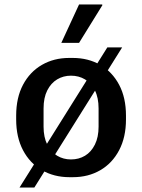

<svg xmlns="http://www.w3.org/2000/svg" viewBox="-20 -779 633 855"><path d="M289 10Q221 10 167 -21Q113 -52 82.5 -110Q52 -168 52 -247V-264Q52 -344 82.5 -401.5Q113 -459 166.5 -490Q220 -521 288 -521H304Q373 -521 426.5 -490Q480 -459 510.5 -401.5Q541 -344 541 -264V-247Q541 -168 510.5 -110Q480 -52 426.5 -21Q373 10 305 10ZM296 -69Q331 -69 358.5 -85.5Q386 -102 402.5 -135Q419 -168 419 -215V-296Q419 -344 402.5 -376.5Q386 -409 358.5 -425.5Q331 -442 296 -442Q262 -442 234.5 -425.5Q207 -409 190.5 -376.5Q174 -344 174 -296V-215Q174 -168 190.5 -135Q207 -102 234.5 -85.5Q262 -69 296 -69ZM67 56 458 -568H524L133 56ZM253 -588 332 -759H435L436 -756L332 -588Z"/></svg>

Font: Chivo Medium
Style: Regular
Weight: 500
Designer: Hector Gatti
Foundry: Omnibus-Type
Version: Version 2.002